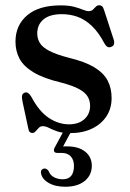

<svg xmlns="http://www.w3.org/2000/svg" viewBox="-20 -496 496 732"><path d="M227 -4.5H256.5L216.5 70L199 64Q206.5 63 215 62.5Q223.5 62 235 62Q279.5 62 304.8 82.2Q330 102.5 330 136Q330 172 302.8 194Q275.5 216 229 216Q189.5 216 164 200.5Q138.5 185 136 162Q135.5 155.5 139.2 151.2Q143 147 148.5 146.5Q154 146 158 148.8Q162 151.5 165 155.5Q171.5 172.5 186.5 180Q201.5 187.5 219 187.5Q262 187.5 262 136Q262 114 250 100.5Q238 87 214.5 87H198.5Q189 87 186.5 81.2Q184 75.5 188 67.5ZM243 -22Q280 -22 301.8 -41.8Q323.5 -61.5 323.5 -92.5Q323.5 -112 314.2 -127.8Q305 -143.5 281.2 -156.5Q257.5 -169.5 214 -181Q146.5 -197 108.2 -220Q70 -243 54.5 -272.2Q39 -301.5 39 -337Q39 -400 83.8 -437.8Q128.5 -475.5 211 -475.5Q242.5 -475.5 262.8 -470Q283 -464.5 296 -459Q309 -453.5 318.5 -453.5Q328 -453.5 334 -459Q340 -464.5 345.2 -470.2Q350.5 -476 359 -476Q364.5 -476 369 -472.2Q373.5 -468.5 376.5 -458.5L412 -349.5Q416.5 -337.5 415 -329.2Q413.5 -321 404.5 -317.5Q396.5 -314 390.2 -317.2Q384 -320.5 379 -329Q356.5 -372 330.5 -396.8Q304.5 -421.5 276 -431.8Q247.5 -442 216 -442Q169.5 -442 145.8 -422Q122 -402 122 -368.5Q122 -348.5 132 -332Q142 -315.5 168.5 -301.8Q195 -288 243.5 -275.5Q303.5 -261 339 -239.8Q374.5 -218.5 390 -189.5Q405.5 -160.5 405.5 -122Q405.5 -82.5 385.8 -52.5Q366 -22.5 330.5 -5.5Q295 11.5 247.5 11.5Q217 11.5 198 4.8Q179 -2 166.5 -8.5Q154 -15 143 -15Q134 -15 127.8 -8.5Q121.5 -2 116 4.5Q110.5 11 102.5 11Q97.5 11 93.5 7.2Q89.5 3.5 88 -5.5L66 -108Q62.5 -124 64.2 -131.8Q66 -139.5 73.5 -142.5Q81.5 -145.5 87.5 -141.2Q93.5 -137 100 -126Q129.5 -70.5 166.5 -46.2Q203.5 -22 243 -22Z"/></svg>

Font: Fraunces 36pt
Style: Regular
Weight: 400
Version: Version 1.000;[b76b70a41]